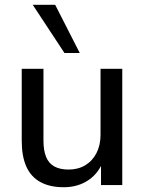

<svg xmlns="http://www.w3.org/2000/svg" viewBox="-20 -775 605 804"><path d="M247 9Q188 9 148.5 -13Q109 -35 90 -78Q71 -121 71 -186V-487H162V-186Q162 -145 173 -118Q184 -91 207.5 -78Q231 -65 267 -65Q307 -65 337 -83Q367 -101 384 -134Q401 -167 401 -211V-487H492V0H403V-110H416Q396 -52 351.5 -21.5Q307 9 247 9ZM250 -553 117 -755H211L314 -553Z"/></svg>

Font: Nunito Sans 12pt ExtraLight 12pt Medium
Style: Regular
Weight: 500
Version: Version 3.101;gftools[0.9.27]